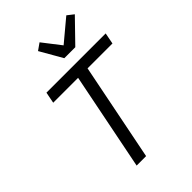

<svg xmlns="http://www.w3.org/2000/svg" viewBox="-271 -1053 1162 1162"><g transform="rotate(-45 309.5 -472.0)"><path d="M430 -769 569 -912 528 -944 388 -827 298 -943 254 -912 336 -769ZM605 -626 619 -698H112L98 -626H311L186 0H267L392 -626Z"/></g></svg>

Font: LVC Sans
Style: Italic
Weight: 400
Italic angle: -11.31°
Designer: Mike Abbink, Paul van der Laan, Pieter van Rosmalen
Foundry: Bold Monday
Version: Version 3.0